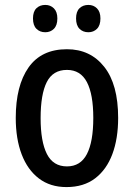

<svg xmlns="http://www.w3.org/2000/svg" viewBox="-20 -750 543 780"><path d="M460 -271Q460 -187 436.5 -124Q413 -61 366.5 -25.5Q320 10 250 10Q184 10 138 -25Q92 -60 68 -123Q44 -186 44 -271Q44 -402 96 -476Q148 -550 252 -550Q347 -550 403.5 -478.5Q460 -407 460 -271ZM145 -270Q145 -175 170.5 -124.5Q196 -74 252 -74Q307 -74 333 -124Q359 -174 359 -271Q359 -367 333 -416.5Q307 -466 252 -466Q195 -466 170 -416.5Q145 -367 145 -270ZM114 -675Q114 -703 128 -716.5Q142 -730 164 -730Q185 -730 199 -716Q213 -702 213 -675Q213 -647 199 -633Q185 -619 164 -619Q142 -619 128 -633Q114 -647 114 -675ZM289 -675Q289 -703 303 -716.5Q317 -730 339 -730Q360 -730 374 -716Q388 -702 388 -675Q388 -647 374 -633Q360 -619 339 -619Q317 -619 303 -633Q289 -647 289 -675Z"/></svg>

Font: Noto Sans Myanmar Condensed Medium
Style: Regular
Weight: 500
Width: 3
Designer: Monotype Design Team
Foundry: Monotype Imaging Inc.
Version: Version 2.107; ttfautohint (v1.8.4.7-5d5b)